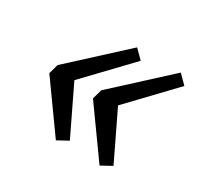

<svg xmlns="http://www.w3.org/2000/svg" viewBox="-102 -554 725 694"><g transform="rotate(30 260.5 -207.0)"><path d="M505.6 -390.3 333.1 -209.7 428.2 -12.1 383.9 12.1 241.9 -186.3 253.2 -226.6 470.2 -425.8ZM323.4 -390.3 150.8 -209.7 246 -12.1 201.6 12.1 59.7 -186.3 71 -226.6 287.9 -425.8Z"/></g></svg>

Font: Playfair Micro SmCond SmLight
Style: Italic
Weight: 360
Width: 4
Italic angle: -15.6°
Designer: Claus Eggers Sørensen
Foundry: Claus Eggers Sørensen
Version: Version 2.203;Glyphs 3.3 (3326)